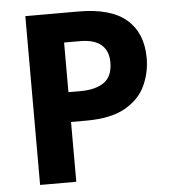

<svg xmlns="http://www.w3.org/2000/svg" viewBox="-52 -761 724 809"><g transform="rotate(-5 310.5 -357.0)"><path d="M309 -714Q447 -714 513 -656.5Q579 -599 579 -494Q579 -431 553 -376Q527 -321 466.5 -287Q406 -253 303 -253H238V0H85V-714ZM304 -589H238V-379H289Q352 -379 388.5 -404Q425 -429 425 -489Q425 -537 395.5 -563Q366 -589 304 -589Z"/></g></svg>

Font: Noto Sans Cherokee
Style: Bold
Weight: 700
Designer: Monotype Design Team
Foundry: Monotype Imaging Inc.
Version: Version 2.001; ttfautohint (v1.8.4.7-5d5b)